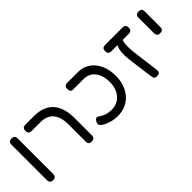

<svg xmlns="http://www.w3.org/2000/svg" viewBox="62 -1248 1929 1929"><g transform="rotate(-45 1026.0 -284.0)"><path d="M123.2 9.8Q105.2 9.8 96 3.8Q86.8 -2.2 83.1 -12.5Q79.5 -22.8 79.5 -35V-537.8Q79.5 -550 83.1 -560.1Q86.8 -570.2 96.4 -575.9Q106 -581.5 124.2 -581.5Q142.5 -581.5 152 -575.4Q161.5 -569.2 164.8 -559.5Q168 -549.8 168 -536.8V-34Q168 -21.8 164.4 -12Q160.8 -2.2 151.5 3.8Q142.2 9.8 123.2 9.8Z M673.8 9.8Q655.8 9.8 646.1 4.8Q636.5 -0.2 632.8 -9.4Q629 -18.5 629 -29V-273.5Q629 -328 617.4 -368.8Q605.8 -409.5 582.4 -437.2Q559 -465 524.6 -478.5Q490.2 -492 443.8 -492H322.5Q309.2 -492 299 -495.6Q288.8 -499.2 282.8 -509Q276.8 -518.8 276.8 -536.8Q276.8 -555.8 282.8 -565Q288.8 -574.2 298.9 -577.9Q309 -581.5 321.5 -581.5H441Q509.8 -581.5 561.5 -562.1Q613.2 -542.8 647.9 -504.5Q682.5 -466.2 700 -409.1Q717.5 -352 717.5 -276.2V-36Q717.5 -22.8 714.2 -12.5Q711 -2.2 701.5 3.8Q692 9.8 673.8 9.8Z M1042.5 15Q992 15 949.5 2.9Q907 -9.2 876.2 -27.2Q859.5 -36.8 849.4 -48.4Q839.2 -60 838.8 -69.2Q838.5 -76.5 841.5 -85.6Q844.5 -94.8 849.2 -102.5Q856.8 -114.2 864.1 -120.2Q871.5 -126.2 878.5 -126.2Q885.8 -126.2 893.5 -122.2Q901.2 -118.2 909 -112.5Q936.5 -94.2 967.4 -83.9Q998.2 -73.5 1040.5 -73.5Q1094.8 -73.5 1136.1 -99.6Q1177.5 -125.8 1200.8 -173.4Q1224 -221 1224 -284.8Q1224 -378.2 1179.9 -435.1Q1135.8 -492 1056.8 -492H908Q897.8 -492 889.5 -495.6Q881.2 -499.2 876.6 -509.4Q872 -519.5 872 -536.8Q872 -555 878 -564.6Q884 -574.2 894.6 -577.9Q905.2 -581.5 917 -581.5H1069Q1141 -581.5 1195.5 -543.9Q1250 -506.2 1280.4 -439.6Q1310.8 -373 1310.8 -284.8Q1310.8 -215.5 1290 -159.9Q1269.2 -104.2 1232.8 -65.1Q1196.2 -26 1147.4 -5.5Q1098.5 15 1042.5 15Z M1601.8 9.8Q1586.2 9.8 1577.6 5.9Q1569 2 1565.2 -5.5Q1561.5 -13 1559.8 -22.6Q1558 -32.2 1556.5 -43.8L1525.5 -275.8Q1518.5 -329 1517.2 -371.5Q1516 -414 1523.5 -446.9Q1531 -479.8 1547.8 -504.5L1620 -500.8Q1612.5 -488.5 1608 -471.6Q1603.5 -454.8 1602.4 -434Q1601.2 -413.2 1602.2 -388.6Q1603.2 -364 1606 -335.5Q1608.8 -307 1613.2 -274.2L1642.8 -45.2Q1647 -15.8 1638.5 -3Q1630 9.8 1601.8 9.8ZM1455 -492Q1441.8 -492 1431.5 -495.6Q1421.2 -499.2 1415.2 -509Q1409.2 -518.8 1409.2 -536.8Q1409.2 -555.8 1415.2 -565Q1421.2 -574.2 1431.4 -577.9Q1441.5 -581.5 1454 -581.5H1699.5Q1712.8 -581.5 1722.5 -577.9Q1732.2 -574.2 1738.2 -565Q1744.2 -555.8 1744.2 -536.8Q1744.2 -518.8 1738.2 -509Q1732.2 -499.2 1722.1 -495.6Q1712 -492 1698.5 -492Z M1928.2 -273.2Q1910.2 -273.2 1901 -279.4Q1891.8 -285.5 1888.1 -295.6Q1884.5 -305.8 1884.5 -318V-537.8Q1884.5 -550 1888.1 -560.1Q1891.8 -570.2 1901.4 -575.9Q1911 -581.5 1929.2 -581.5Q1947.5 -581.5 1957 -575.4Q1966.5 -569.2 1969.8 -559.5Q1973 -549.8 1973 -536.8V-317Q1973 -304.8 1969.4 -295Q1965.8 -285.2 1956.5 -279.2Q1947.2 -273.2 1928.2 -273.2Z"/></g></svg>

Font: Fredoka Light
Style: Regular
Weight: 300
Designer: Ben Nathan
Foundry: Milena B. Brandão, Ben Nathan
Version: Version 2.001